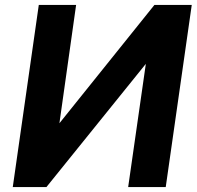

<svg xmlns="http://www.w3.org/2000/svg" viewBox="-20 -762 801 782"><path d="M222 -260 290 -742H138L32 0H169L574 -502L502 0H655L761 -742H609Z"/></svg>

Font: Cheyenne Sans
Style: Bold Italic
Weight: 700
Italic angle: -8.13011°
Designer: The Public Sans project authors (U.S. Web Design System), Libre Franklin designed by Pablo Impallari and Rodrigo Fuenzal
Foundry: The Cheyenne Sans Project Authors
Version: Version 2.007